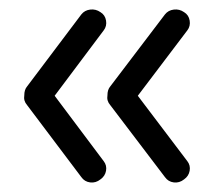

<svg xmlns="http://www.w3.org/2000/svg" viewBox="-20 -399 474 411"><path d="M374 -15Q364 -7 352 -8.5Q340 -10 333 -20L216 -174Q208 -183 210 -195Q210 -207 216 -214L333 -368Q340 -377 352 -378.5Q364 -380 374 -373Q384 -367 386 -355Q388 -343 381 -334L275 -194L381 -54Q388 -45 386 -33.5Q384 -22 374 -15ZM195 -15Q185 -7 173 -8.5Q161 -10 154 -20L38 -174Q30 -183 32 -195Q32 -207 38 -214L154 -368Q161 -377 173 -378.5Q185 -380 195 -373Q205 -367 207 -355Q209 -343 202 -334L97 -194L202 -54Q209 -45 207 -33.5Q205 -22 195 -15Z"/></svg>

Font: Hoogli Medium
Style: Regular
Weight: 500
Designer: Anand Singh Naorem
Foundry: Brand New Type
Version: Version 1.00 b007